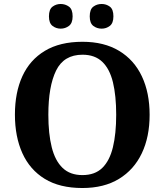

<svg xmlns="http://www.w3.org/2000/svg" viewBox="-20 -935 827 965"><path d="M394.1 10Q280 10 205 -36Q130 -82 92.5 -165Q55 -248 55 -359Q55 -470 92.5 -552Q130 -634 205.6 -679.5Q281.1 -725 394.7 -725Q503 -725 578.5 -679.5Q654 -634 693 -551.5Q732 -469 732 -358Q732 -247 692.7 -164.5Q653.4 -82 578.1 -36Q502.8 10 394.1 10ZM394.2 -55Q457 -55 494 -91Q531 -127 547.5 -195Q564 -263 564 -358.4Q564 -453.8 547.7 -521.2Q531.3 -588.7 494.1 -624.3Q456.8 -660 394.8 -660Q301 -660 262 -580.5Q223 -501 223 -358Q223 -263 240 -195Q257 -127 294.7 -91Q332.3 -55 394.2 -55ZM491 -791Q467 -791 449 -804.8Q431 -818.6 431 -852.7Q431 -888 449 -901.5Q467 -915 491 -915Q514 -915 532 -901.7Q550 -888.4 550 -853Q550 -818.7 532 -804.8Q514 -791 491 -791ZM285 -791Q262 -791 244 -804.8Q226 -818.6 226 -852.7Q226 -888 244 -901.5Q262 -915 285 -915Q308 -915 326.5 -901.7Q345 -888.4 345 -853Q345 -818.7 326.5 -804.8Q308 -791 285 -791Z"/></svg>

Font: Noto Serif Tamil
Style: Italic
Weight: 400
Italic angle: -12°
Designer: Indian Type Foundry, Tom Grace, and the Monotype Design Team
Foundry: Monotype Imaging Inc.
Version: Version 2.003